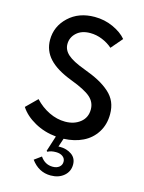

<svg xmlns="http://www.w3.org/2000/svg" viewBox="-146 -848 888 1187"><g transform="rotate(15 298.0 -255.0)"><path d="M267.7 12.7Q192.7 5.9 130 -29.1Q67.3 -64.1 35 -114.1L104.5 -182.7Q144.1 -140 195 -115.2Q245.9 -90.5 298.2 -90.5Q355.9 -90.5 394.5 -121.1Q433.2 -151.8 433.2 -204.1Q433.2 -250.5 397.7 -281.8Q362.3 -313.2 269.5 -348.2Q170.9 -385.9 124.5 -436.4Q78.2 -486.8 78.2 -555.5Q78.2 -641.8 143 -702.7Q207.7 -763.6 309.5 -763.6Q372.7 -763.6 428 -738.4Q483.2 -713.2 513.6 -676.8L451.4 -604.1Q423.2 -629.1 385.7 -644.5Q348.2 -660 308.2 -660Q253.2 -660 220.9 -630.2Q188.6 -600.5 188.6 -557.7Q188.6 -520 220.9 -491.4Q253.2 -462.7 328.2 -435Q386.4 -413.6 426.4 -392.3Q466.4 -370.9 496.8 -343.9Q527.3 -316.8 541.6 -283.2Q555.9 -249.5 555.9 -206.8Q555.9 -140.5 524.5 -90.7Q493.2 -40.9 439.8 -14.8Q386.4 11.4 317.3 14.1L299.1 68.6Q302.7 68.2 309.5 68.2Q352.3 68.2 383.9 90.2Q415.5 112.3 415.5 153.6Q415.5 197.7 382.5 225.9Q349.5 254.1 298.2 254.1Q221.4 254.1 172.3 186.8L216.8 154.5Q246.8 198.6 296.4 198.6Q322.3 198.6 338.2 185.7Q354.1 172.7 354.1 151.8Q354.1 130.9 337.5 118.4Q320.9 105.9 294.1 105.9Q260.9 105.9 241.4 117.7L235.5 113.2Z"/></g></svg>

Font: Spartan MB SemBd
Style: Regular
Weight: 600
Designer: Matt Bailey, Mirko Velimirovic
Foundry: Matt Bailey
Version: Version 1.005